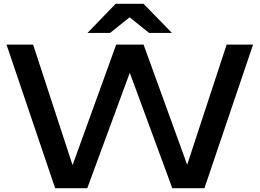

<svg xmlns="http://www.w3.org/2000/svg" viewBox="-20 -983 1356 1003"><path d="M984 -50H934L1164 -750H1302L1048 0H880L627 -687H689L436 0H268L14 -750H153L382 -50L334 -51L587 -750H730ZM584 -963H730L878 -811H759L629 -915H685L555 -811H437Z"/></svg>

Font: Bounded
Style: Regular
Weight: 400
Designer: Vlad Churkin
Version: Version 1.0